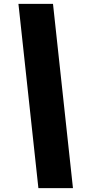

<svg xmlns="http://www.w3.org/2000/svg" viewBox="-20 -860 478 1000"><path d="M76 -840H256L360 120H180Z"/></svg>

Font: Tanohe Sans Black
Style: Italic
Weight: 900
Designer: Village Type and Design LLC & Cristiano Sobral
Foundry: Cooper Hewitt Smithsonian Design Museum
Version: Version 1.00;January 12, 2020;FontCreator 12.0.0.2547 64-bit